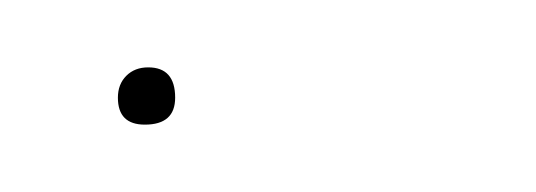

<svg xmlns="http://www.w3.org/2000/svg" viewBox="-20 -33 159 57"><path d="M15 -4Q15 -8 17.5 -10.5Q20 -13 24 -13Q32 -13 32 -4Q32 4 23 4Q15 4 15 -4Z"/></svg>

Font: Fira Sans Condensed Four
Style: Italic
Weight: 100
Width: 3
Italic angle: -8°
Designer: bBox Type GmbH & Carrois Corporate GbR & Edenspiekermann AG
Foundry: bBox Type GmbH & Carrois Corporate GbR & Edenspiekermann AG
Version: Version 4.301